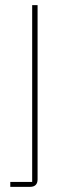

<svg xmlns="http://www.w3.org/2000/svg" viewBox="-20 -526 271 746"><path d="M20 181H105V-506H126V171C126 190 116 200 97 200H20Z"/></svg>

Font: Plexus Sans Thin
Style: Regular
Weight: 250
Version: Version 2.001;PS 002.001;hotconv 1.0.70;makeotf.lib2.5.58329